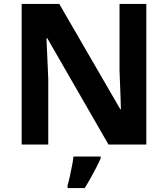

<svg xmlns="http://www.w3.org/2000/svg" viewBox="-20 -734 853 975"><path d="M723 0H531L220 -540H216Q218 -489 220.5 -438Q223 -387 225 -336V0H90V-714H281L591 -179H594Q593 -212 592 -245Q591 -278 589.5 -310.5Q588 -343 587 -376V-714H723ZM491 71Q481 93 468.5 117.5Q456 142 441.5 168Q427 194 410 221H323V208Q329 188 334.5 162Q340 136 345.5 109Q351 82 353 61H491Z"/></svg>

Font: Noto Sans Balinese
Style: Regular
Weight: 400
Designer: Aditya Bayu, David Williams
Foundry: David Williams
Version: Version 2.003